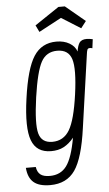

<svg xmlns="http://www.w3.org/2000/svg" viewBox="-60 -762 561 984"><g transform="rotate(-5 220.0 -270.0)"><path d="M440 -543Q430 -545 423 -546Q416 -547 409 -547Q383 -547 372.5 -533Q362 -519 357 -487Q348 -514 320 -530.5Q292 -547 253 -547Q177 -547 136.5 -484.5Q96 -422 75 -269Q54 -120 78.5 -55Q103 10 178 10Q196 10 212.5 6.5Q229 3 243 -4.5Q257 -12 270 -23Q283 -34 295 -49Q277 53 246.5 94.5Q216 136 160 136Q128 136 112 123.5Q96 111 92 84H41Q45 135 73 159Q101 183 158 183Q243 183 286 121Q329 59 350 -95L403 -467Q405 -484 408 -491.5Q411 -499 420 -499Q423 -499 426 -499Q429 -499 434 -497ZM125 -271Q144 -403 170.5 -451.5Q197 -500 253 -500Q311 -500 327 -449.5Q343 -399 325 -269Q307 -139 276.5 -88Q246 -37 188 -37Q133 -37 119.5 -86.5Q106 -136 125 -271ZM279 -723 154 -639 171 -604 287 -666 386 -604 413 -639 312 -723Z"/></g></svg>

Font: Secuela Light
Style: Italic
Weight: 300
Italic angle: -8°
Designer: Fernando Haro
Foundry: deFharo
Version: Version 1.708